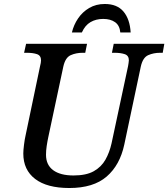

<svg xmlns="http://www.w3.org/2000/svg" viewBox="-20 -934 845 964"><path d="M328 10Q216 10 156.5 -35.5Q97 -81 97 -163Q97 -179 100.5 -207Q104 -235 108 -252L181 -601Q186 -620 186 -631Q186 -655 166 -662Q146 -669 114 -669H101L111 -714H417L408 -669H395Q362 -669 335 -657Q308 -645 298 -600L223 -248Q218 -225 214.5 -201.5Q211 -178 211 -157Q211 -106 247 -79.5Q283 -53 349 -53Q413 -53 451 -74.5Q489 -96 509.5 -132.5Q530 -169 540 -214L623 -602Q624 -609 625.5 -617.5Q627 -626 627 -631Q627 -655 606.5 -662Q586 -669 555 -669H542L551 -714H805L797 -669H784Q751 -669 724 -657Q697 -645 687 -600L604 -208Q582 -105 515.5 -47.5Q449 10 328 10ZM341 -771Q350 -809 372 -841.5Q394 -874 428 -894Q462 -914 506 -914Q568 -914 600 -876Q632 -838 636 -771H584Q581 -806 558 -822.5Q535 -839 498 -839Q462 -839 434.5 -823Q407 -807 391 -771Z"/></svg>

Font: Noto Serif Medium
Style: Italic
Weight: 500
Italic angle: -12°
Designer: Monotype Design Team
Foundry: Monotype Imaging Inc.
Version: Version 2.014; ttfautohint (v1.8.4.7-5d5b)